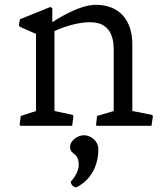

<svg xmlns="http://www.w3.org/2000/svg" viewBox="-20 -532 707 812"><path d="M63 -4.4 66.4 0H285.2L290.5 -39.1L288.6 -45.9L210.4 -62.5V-400.4C210.4 -400.4 286.1 -438 360.8 -438C437.5 -438 460.9 -387.2 460.9 -321.8V-62.5L390.6 -41.5L386.2 -4.4L388.2 0H620.6L626.5 -39.1L624 -45.9L539.6 -62.5V-344.7C539.6 -447.8 483.9 -511.7 384.8 -511.7C308.1 -511.7 201.2 -438 201.2 -438V-498L192.9 -502.4L64.5 -450.7L59.6 -424.3L64.5 -418.5L132.3 -388.7V-62.5L67.9 -41.5ZM276.4 88.4C276.4 126 313 108.4 313 166.5C313 198.7 281.7 235.4 279.3 235.4C279.3 235.4 278.3 254.9 301.3 260.7C301.3 260.7 396 224.1 396 98.1C396 66.4 366.2 40 334.5 40C308.1 40 276.4 63 276.4 88.4Z"/></svg>

Font: Trykker
Style: Regular
Weight: 400
Designer: Magnus Gaarde
Foundry: Magnus Gaarde
Version: Version 1.001